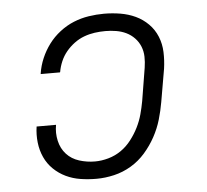

<svg xmlns="http://www.w3.org/2000/svg" viewBox="-44 -585 689 640"><g transform="rotate(-5 300.0 -265.0)"><path d="M254 8Q227 8 201 4Q175 0 152 -11Q129 -22 111 -39.5Q93 -57 82.5 -80Q72 -103 69 -129.5Q66 -156 70 -183H135Q130 -156 136 -129.5Q142 -103 159 -84.5Q176 -66 201.5 -58Q227 -50 254 -50Q276 -50 299 -56.5Q322 -63 341.5 -76.5Q361 -90 376 -109.5Q391 -129 401.5 -150Q412 -171 418 -193Q424 -215 428 -237L446 -347Q449 -366 448.5 -384Q448 -402 441.5 -418Q435 -434 423 -446.5Q411 -459 395.5 -466.5Q380 -474 362 -477Q344 -480 326 -480Q308 -480 290 -477.5Q272 -475 254.5 -468.5Q237 -462 221.5 -450.5Q206 -439 194 -424.5Q182 -410 174.5 -392.5Q167 -375 164 -357Q164 -357 163.5 -356.5Q163 -356 163 -356H99Q99 -357 99 -357.5Q99 -358 99 -358Q103 -384 113.5 -408.5Q124 -433 140 -454.5Q156 -476 178 -493Q200 -510 224.5 -520Q249 -530 275 -534Q301 -538 326 -538Q354 -538 381 -533.5Q408 -529 431.5 -518Q455 -507 473.5 -488.5Q492 -470 502 -445.5Q512 -421 513 -393.5Q514 -366 510 -338L491 -228Q486 -199 477.5 -170Q469 -141 454 -113.5Q439 -86 418 -62Q397 -38 370 -22Q343 -6 313 1Q283 8 254 8Z"/></g></svg>

Font: Iosevka Curly Slab LtEx
Style: Italic
Weight: 300
Width: 7
Italic angle: -9°
Monospace: yes
Designer: Belleve Invis
Foundry: Belleve Invis
Version: Version 11.1.0; ttfautohint (v1.8.3)